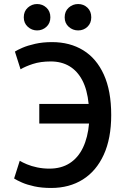

<svg xmlns="http://www.w3.org/2000/svg" viewBox="-20 -918 600 953"><path d="M234 15Q187 15 150.5 7Q114 -1 89 -12Q64 -23 50 -32L78 -120Q91 -112 113.5 -102.5Q136 -93 165 -87Q194 -81 225 -81Q284 -81 326 -108Q368 -135 392 -185.5Q416 -236 422 -305H175V-402H420Q413 -473 388.5 -519.5Q364 -566 324.5 -589.5Q285 -613 232 -613Q181 -613 143 -600.5Q105 -588 82 -574L54 -662Q66 -670 91.5 -681Q117 -692 154.5 -700.5Q192 -709 238 -709Q327 -709 393 -668.5Q459 -628 495.5 -547.5Q532 -467 532 -347Q532 -231 495 -150Q458 -69 391 -27Q324 15 234 15ZM368 -767Q341 -767 321 -785Q301 -803 301 -832Q301 -862 321 -880Q341 -898 368 -898Q395 -898 414 -880Q433 -862 433 -832Q433 -803 414 -785Q395 -767 368 -767ZM164 -767Q138 -767 118 -785Q98 -803 98 -832Q98 -862 118 -880Q138 -898 164 -898Q191 -898 210.5 -880Q230 -862 230 -832Q230 -803 210.5 -785Q191 -767 164 -767Z"/></svg>

Font: Ubuntu Sans Mono Medium
Style: Regular
Weight: 500
Monospace: yes
Designer: Dalton Maag Ltd
Foundry: Dalton Maag Ltd
Version: Version 1.006